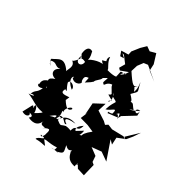

<svg xmlns="http://www.w3.org/2000/svg" viewBox="-353 -1325 1578 1578"><g transform="rotate(45 435.5 -536.0)"><path d="M830 -462 723 -436 675 -442 656 -421 627 -437 534 -467 537 -547 459 -474 480 -368 485 -393 475 -320 556 -319 623 -309C548 -209 591 -200 626 -221C585 -235 580 -228 519 -171C519 -173 576 -213 546 -210C539 -207 468 -212 538 -292C538 -206 483 -269 489 -177C515 -169 490 -127 478 -134C470 -104 490 -104 559 -115C534 -204 578 -184 569 -266C491 -186 497 -192 530 -147C521 -210 422 -183 436 -187C388 -163 415 -150 345 -179C368 -203 376 -212 333 -203C373 -250 408 -173 428 -201C349 -228 434 -249 478 -256C377 -265 356 -203 346 -156C375 -137 379 -218 281 -150C285 -155 338 -233 320 -163C375 -203 300 -278 341 -252C316 -281 367 -350 374 -320C359 -287 334 -288 278 -342C252 -300 277 -273 289 -374C235 -355 205 -347 218 -398C258 -384 219 -407 194 -450C189 -489 260 -470 258 -432C148 -482 204 -547 197 -505C246 -471 294 -530 267 -540C234 -618 322 -585 315 -625C270 -645 287 -660 292 -549C356 -616 334 -611 339 -603C338 -633 372 -652 371 -681C416 -725 397 -711 398 -658C433 -625 404 -676 464 -697C475 -673 472 -684 515 -639C517 -613 460 -625 554 -602C503 -553 589 -573 519 -660C581 -592 549 -675 528 -633C623 -608 572 -641 568 -514C610 -534 634 -612 634 -525C676 -551 666 -613 695 -525C653 -590 676 -530 598 -516L602 -504L693 -540L698 -565L790 -662L780 -704C788 -634 710 -695 779 -708C752 -668 667 -629 736 -673C681 -709 708 -721 626 -686C679 -700 694 -706 624 -748C666 -824 659 -786 614 -876C612 -874 641 -824 632 -781C588 -849 598 -779 622 -835C603 -808 593 -800 492 -892C483 -800 437 -807 444 -779C449 -751 446 -845 482 -837C490 -835 471 -831 440 -823C435 -821 443 -778 439 -772C453 -766 414 -752 352 -754C356 -769 307 -792 291 -846C273 -823 299 -780 302 -807C266 -767 235 -796 314 -746C306 -784 217 -742 181 -703C146 -706 211 -673 154 -774C111 -787 97 -749 107 -698C158 -646 112 -684 174 -671C184 -616 120 -605 116 -664C118 -718 123 -653 124 -668C139 -677 97 -586 87 -606C147 -585 113 -528 119 -508C27 -588 4 -526 -40 -493C-37 -457 -17 -469 -25 -458C3 -461 6 -432 -37 -477C17 -511 22 -464 72 -486C26 -453 38 -399 101 -399C35 -358 72 -343 102 -299C113 -287 63 -297 133 -384C68 -347 22 -337 36 -274C27 -288 27 -234 82 -272C70 -207 49 -224 42 -170C70 -191 98 -176 29 -159C102 -150 144 -124 214 -131C231 -139 210 -110 176 -78C168 -118 124 -166 141 -100C115 -136 123 -108 99 -19C161 -1 177 -56 133 -56C149 -51 201 -63 171 -20C198 -16 270 -6 277 -89C267 -19 352 -81 311 -39C369 -95 367 -66 365 -15C372 -51 360 45 340 8C432 0 328 33 334 64C431 37 460 74 386 16C409 3 423 15 509 -10C504 38 515 9 476 24C565 6 548 17 528 17C589 -18 578 -16 549 -78C609 -42 591 -91 634 -76C681 -27 634 -138 611 -67C625 -53 635 4 721 -3C707 -57 755 -43 702 -15C760 -36 719 -55 779 -71C833 -134 777 -122 808 -115L722 -77L717 -43L754 -8L826 -5L823 -122L799 -133L781 -185L707 -214L792 -246L877 -215L772 -370L811 -347L797 -413L863 -462L888 -517L911 -584L838 -465L862 -450ZM341 -939 359 -938 421 -890 406 -835 426 -823 496 -872 499 -950 521 -1005 557 -1020 692 -957 600 -996 587 -1056 537 -1136 488 -1108 444 -1124 413 -1072 382 -1000 384 -966 319 -947 345 -908 379 -918Z"/></g></svg>

Font: Hussar Lance
Style: Regular
Weight: 700
Foundry: Cannot Into Space Fonts, PlusOne Fonts
Version: Version 2.27